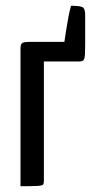

<svg xmlns="http://www.w3.org/2000/svg" viewBox="-20 -645 325 665"><path d="M51 0V-477Q51 -493 58 -496.5Q65 -500 82 -500H203Q205 -514 208.5 -536.5Q212 -559 216.5 -583.5Q221 -608 226 -625Q257 -625 266 -620Q275 -615 275 -594V-500Q275 -470 274 -455Q273 -440 268.5 -436Q264 -432 253 -432H132V-18Q132 -9 129 -5.5Q126 -2 109 -1Q92 0 51 0Z"/></svg>

Font: Yanone Kaffeesatz
Style: Regular
Weight: 400
Designer: Yanone (Cyrillic: Daniel Pouzeot, Huerta Tipografica, and Cyreal)
Foundry: Yanone
Version: Version 2.003